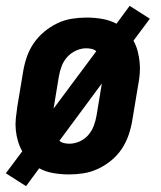

<svg xmlns="http://www.w3.org/2000/svg" viewBox="-29 -588 549 656"><path d="M60 48 -9 4 47 -71Q38 -87 32.5 -105.5Q27 -124 25 -143.5Q23 -163 25 -183Q27 -203 30 -223L50 -343Q54 -368 62.5 -393Q71 -418 86 -440Q101 -462 122 -479.5Q143 -497 167 -508.5Q191 -520 216.5 -524Q242 -528 267 -528Q294 -528 320 -523.5Q346 -519 369 -507L414 -568L483 -524L427 -449Q436 -433 441 -414.5Q446 -396 448 -376.5Q450 -357 448.5 -337Q447 -317 443 -297L423 -177Q419 -152 410.5 -127Q402 -102 387.5 -80Q373 -58 352 -40.5Q331 -23 306.5 -11.5Q282 0 257 4Q232 8 207 8Q180 8 153.5 3.5Q127 -1 105 -13ZM154 -217 300 -413Q293 -419 284 -421Q275 -423 265 -423Q248 -423 230.5 -415Q213 -407 200.5 -393Q188 -379 181.5 -361.5Q175 -344 172 -326ZM208 -97Q226 -97 243.5 -105Q261 -113 273 -127Q285 -141 291.5 -158.5Q298 -176 301 -194L319 -303L174 -107Q181 -101 190 -99Q199 -97 208 -97Z"/></svg>

Font: Iosevka SS04 Extrabold Oblique
Style: Regular
Weight: 800
Italic angle: -9°
Monospace: yes
Designer: Belleve Invis
Foundry: Belleve Invis
Version: Version 19.0.0; ttfautohint (v1.8.4)